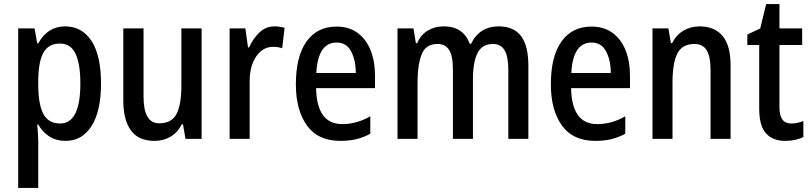

<svg xmlns="http://www.w3.org/2000/svg" viewBox="-20 -679 3967 939"><path d="M298 -550Q381 -550 427.5 -479Q474 -408 474 -270Q474 -136 428 -63Q382 10 301 10Q255 10 221.5 -11.5Q188 -33 167 -70H162Q164 -48 165.5 -27Q167 -6 167 10V240H69V-540H149L162 -467H167Q213 -550 298 -550ZM273 -466Q218 -466 193 -422.5Q168 -379 167 -286V-266Q167 -169 192 -122Q217 -75 274 -75Q324 -75 348.5 -124.5Q373 -174 373 -270Q373 -366 349.5 -416Q326 -466 273 -466Z M966 -540V0H887L875 -71H869Q849 -31 814 -10.5Q779 10 736 10Q657 10 620 -41.5Q583 -93 583 -187V-540H682V-207Q682 -76 758 -76Q820 -76 843.5 -122Q867 -168 867 -259V-540Z M1322 -550Q1348 -550 1372 -543L1360 -443Q1341 -450 1315 -450Q1266 -450 1233.5 -403.5Q1201 -357 1201 -281V0H1103V-540H1180L1193 -447H1198Q1218 -491 1249 -520.5Q1280 -550 1322 -550Z M1626 -549Q1687 -549 1729 -518Q1771 -487 1792.5 -433Q1814 -379 1814 -308V-248H1526Q1529 -72 1654 -72Q1724 -72 1791 -110V-25Q1758 -7 1723 1.5Q1688 10 1645 10Q1535 10 1481 -65.5Q1427 -141 1427 -266Q1427 -403 1479 -476Q1531 -549 1626 -549ZM1626 -471Q1535 -471 1527 -322H1720Q1720 -385 1697 -428Q1674 -471 1626 -471Z M2419 -550Q2492 -550 2528 -503Q2564 -456 2564 -357V0H2466V-338Q2466 -403 2447.5 -433.5Q2429 -464 2391 -464Q2338 -464 2315.5 -420Q2293 -376 2293 -290V0H2195V-340Q2195 -405 2176.5 -434.5Q2158 -464 2120 -464Q2062 -464 2042 -413Q2022 -362 2022 -274V0H1924V-540H2002L2014 -468H2020Q2038 -509 2072 -529.5Q2106 -550 2150 -550Q2201 -550 2232.5 -527Q2264 -504 2277 -465H2284Q2325 -550 2419 -550Z M2873 -549Q2934 -549 2976 -518Q3018 -487 3039.5 -433Q3061 -379 3061 -308V-248H2773Q2776 -72 2901 -72Q2971 -72 3038 -110V-25Q3005 -7 2970 1.5Q2935 10 2892 10Q2782 10 2728 -65.5Q2674 -141 2674 -266Q2674 -403 2726 -476Q2778 -549 2873 -549ZM2873 -471Q2782 -471 2774 -322H2967Q2967 -385 2944 -428Q2921 -471 2873 -471Z M3401 -550Q3475 -550 3514 -503Q3553 -456 3553 -360V0H3455V-339Q3455 -401 3436.5 -432.5Q3418 -464 3376 -464Q3317 -464 3293 -418Q3269 -372 3269 -274V0H3171V-540H3249L3261 -468H3267Q3287 -508 3322.5 -529Q3358 -550 3401 -550Z M3849 -75Q3878 -75 3909 -87V-9Q3892 0 3869 5Q3846 10 3820 10Q3759 10 3726 -27Q3693 -64 3693 -147V-459H3635V-510L3698 -540L3727 -659H3792V-540H3903V-459H3792V-154Q3792 -75 3849 -75Z"/></svg>

Font: Noto Sans Ethiopic Condensed Medium
Style: Regular
Weight: 500
Width: 3
Designer: Monotype Design Team
Foundry: Monotype Imaging Inc.
Version: Version 2.102; ttfautohint (v1.8.4.7-5d5b)